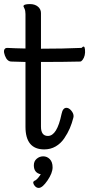

<svg xmlns="http://www.w3.org/2000/svg" viewBox="-89 -705 438 942"><path d="M-54 -470Q-18 -468 36 -467V-636Q36 -653 31 -663Q26 -673 26 -674Q26 -685 58 -685Q82 -685 97 -672.5Q112 -660 112 -641V-466Q220 -466 311 -470Q326 -486 328 -462Q331 -431 316 -411Q310 -403 304 -403Q224 -401 112 -401V-84Q112 -38 146 -38Q191 -38 213 -146Q219 -176 237 -176Q249 -176 260.5 -162.5Q272 -149 272 -135Q272 -132 271 -128Q264 -100 253.5 -75.5Q243 -51 226 -26Q209 -1 184 13.5Q159 28 128 28Q36 28 36 -83V-401L-33 -403Q-54 -403 -65 -432.5Q-76 -462 -60 -469Q-57 -470 -54 -470ZM123 62Q142 62 155.5 76Q169 90 169 116Q169 144 144 180.5Q119 217 101 217Q90 217 82 207.5Q74 198 74 189Q74 186 80 182Q92 179 111 150Q77 143 77 106Q77 86 91 74Q105 62 123 62Z"/></svg>

Font: Grand Hotel
Style: Regular
Weight: 400
Designer: Brian J. Bonislawsky & Jim Lyles for Astigmatic (AOETI)
Foundry: Astigmatic (AOETI)
Version: Version 001.000